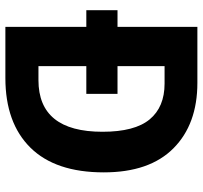

<svg xmlns="http://www.w3.org/2000/svg" viewBox="-40 -714 754 714"><g transform="rotate(90 337.0 -357.0)"><path d="M288 -714Q442 -714 531.5 -625Q621 -536 621 -366Q621 -186 529 -93Q437 0 270 0H80V-301H18V-417H80V-714ZM291 -592H226V-417H329V-301H226V-123H278Q470 -123 470 -361Q470 -481 424 -536.5Q378 -592 291 -592Z"/></g></svg>

Font: Noto Sans Arabic SemCond
Style: Bold
Weight: 700
Width: 4
Designer: Monotype Design Team, Nadine Chahine, Nizar Qandah and Khaled Hosny
Foundry: Monotype Imaging Inc.
Version: Version 2.012; ttfautohint (v1.8.4.7-5d5b)